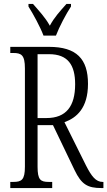

<svg xmlns="http://www.w3.org/2000/svg" viewBox="-20 -951 543 971"><path d="M200 -771H263C280 -816 314 -880 339 -918V-931H316C284 -895 255 -864 232 -821C208 -864 178 -895 147 -931H124V-918C148 -880 183 -816 200 -771ZM32 0H244V-31H227C185 -31 170 -41 170 -108V-318H248L357 -91C392 -18 423 0 493 0H503V-31H499C465 -31 443 -59 415 -114L306 -333C367 -355 425 -404 425 -527C425 -653 367 -714 228 -714H32V-683H47C88 -683 106 -673 106 -605V-108C106 -41 89 -31 47 -31H32ZM215 -354H170V-677H228C323 -677 360 -623 360 -525C360 -414 315 -354 215 -354Z"/></svg>

Font: Noto Serif Myanmar ExtraCondensed Light
Style: Regular
Weight: 300
Width: 2
Designer: Ben Mitchell and the Monotype Design Team
Foundry: Monotype Imaging Inc.
Version: Version 2.106